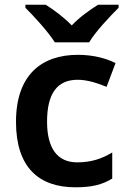

<svg xmlns="http://www.w3.org/2000/svg" viewBox="-20 -786 543 816"><path d="M213 -606H359C385 -651 447 -716 484 -753V-766H397C362 -744 319 -714 285 -678C250 -714 209 -744 174 -766H88V-753C125 -716 185 -651 213 -606ZM300 10C371 10 414 -1 457 -27V-138C414 -112 369 -96 308 -96C225 -96 180 -154 180 -269C180 -387 222 -447 310 -447C349 -447 391 -434 433 -417L471 -518C433 -537 379 -553 311 -553C157 -553 48 -468 48 -268C48 -76 144 10 300 10Z"/></svg>

Font: Noto Sans Thaana SemiBold
Style: Regular
Weight: 600
Designer: David Williams
Foundry: Google Inc.
Version: Version 3.001